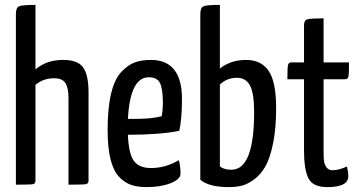

<svg xmlns="http://www.w3.org/2000/svg" viewBox="-20 -755 1468 785"><path d="M45 0V-698Q45 -724 58.5 -729.5Q72 -735 125 -735V-471Q170 -510 238 -510Q299 -510 320.5 -478.5Q342 -447 342 -378V-16Q342 -4 331 -2Q320 0 260 0V-356Q260 -394 248 -414.5Q236 -435 201 -435Q157 -435 125 -408V-16Q125 -4 115 -2Q105 0 45 0Z M597 -68Q657 -68 711 -100Q718 -78 718 -45Q718 -22 677.5 -6Q637 10 580 10Q542 10 515 0.5Q488 -9 465.5 -33.5Q443 -58 431.5 -105.5Q420 -153 420 -224Q420 -314 434.5 -373.5Q449 -433 476.5 -461.5Q504 -490 531.5 -500Q559 -510 597 -510Q724 -510 724 -350Q724 -270 713 -220Q632 -204 503 -204Q506 -126 527.5 -97Q549 -68 597 -68ZM588 -439Q512 -439 503 -269Q594 -267 641 -280Q646 -303 646 -340Q645 -396 633 -417.5Q621 -439 588 -439Z M799 -20V-698Q799 -724 812.5 -729.5Q826 -735 879 -735V-475Q924 -510 986 -510Q1048 -510 1078.5 -465Q1109 -420 1109 -313Q1109 -230 1096.5 -169Q1084 -108 1065 -74.5Q1046 -41 1018.5 -21Q991 -1 967.5 4.5Q944 10 915 10Q835 10 799 -20ZM879 -409V-75Q895 -61 926 -61Q1019 -61 1019 -296Q1019 -374 1002 -405.5Q985 -437 949 -437Q907 -437 879 -409Z M1223 -431H1155Q1155 -478 1157.5 -489Q1160 -500 1172 -500H1223V-652Q1223 -672 1236.5 -676Q1250 -680 1303 -680V-500H1407Q1407 -452 1404.5 -441.5Q1402 -431 1390 -431H1303V-139Q1303 -112 1304.5 -98Q1306 -84 1314.5 -71.5Q1323 -59 1340 -59Q1365 -59 1398 -74Q1404 -54 1404 -34Q1404 10 1318 10Q1259 10 1241 -26Q1223 -62 1223 -139Z"/></svg>

Font: YanoneKaffeesatzRR
Style: Regular
Weight: 400
Designer: Yanone (Cyrillic: Daniel Pouzeot & Huerta Tipografica)
Foundry: Yanone
Version: Version 1.100;PS 001.100;hotconv 1.0.70;makeotf.lib2.5.58329